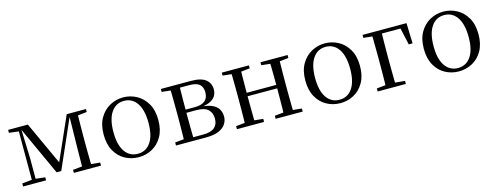

<svg xmlns="http://www.w3.org/2000/svg" viewBox="-21 -1105 4359 1692"><g transform="rotate(-15 2158.0 -258.5)"><path d="M361.3 -44.4 152.3 -500.2H146.6V-516H225.3L415.9 -101.4H396.3L579.7 -516H611.3V-500.6H604.5L403.6 -44.4ZM590.6 0 593.2 -221.5 598.5 -516H674Q673 -491.8 672.4 -450.7Q671.8 -409.7 671.3 -365.7Q670.8 -321.7 670.8 -288.3V-228.5Q670.8 -194.3 671.3 -150.3Q671.8 -106.3 672.4 -65.3Q673 -24.4 674 0ZM43.5 0V-27.8L142.2 -37.8H158.3L253.4 -27.8V0ZM506.6 0V-27.8L614.8 -38.6H647L754.4 -27.8V0ZM45.3 -489.1V-516H155.1V-477.4H143.3ZM133 0V-516H157.8L167.7 -222.7V0ZM628.5 -477.4V-516H755.2V-489.1L647.8 -477.4Z M1096.5 14.6Q1030.2 14.6 973.4 -15.9Q916.6 -46.5 882 -107.4Q847.4 -168.3 847.4 -257.8Q847.4 -347.6 883.1 -408.5Q918.7 -469.3 975.7 -500Q1032.7 -530.6 1096.5 -530.6Q1161.2 -530.6 1218.2 -500.1Q1275.2 -469.5 1310.9 -408.7Q1346.5 -347.8 1346.5 -257.8Q1346.5 -168 1311.4 -107.2Q1276.3 -46.3 1219.5 -15.8Q1162.7 14.6 1096.5 14.6ZM1096.5 -16.4Q1171 -16.4 1213.7 -78.2Q1256.4 -140.1 1256.4 -256.6Q1256.4 -373.4 1213.7 -436.1Q1171 -498.8 1096.5 -498.8Q1022.1 -498.8 979.3 -436.1Q936.5 -373.4 936.5 -256.6Q936.5 -140.1 979.3 -78.2Q1022.1 -16.4 1096.5 -16.4Z M1438.5 0V-27.8L1547.7 -38.6L1561.2 -31.3H1695.6Q1765.8 -31.3 1798.7 -59.7Q1831.7 -88.1 1831.7 -140.4Q1831.7 -192.3 1799.8 -223.4Q1768 -254.6 1689.6 -254.6H1561.2V-283.7H1687Q1809.9 -283.7 1809.9 -387.5Q1809.9 -434.3 1782.2 -459Q1754.4 -483.7 1690 -483.7H1561.2L1547.7 -477.4L1438.5 -489.1V-516H1712.6Q1805.5 -516 1847.2 -482.3Q1888.8 -448.6 1888.8 -391.7Q1888.8 -362.3 1874.7 -335.8Q1860.5 -309.3 1825.1 -291.2Q1789.7 -273.1 1725.5 -267.5L1728.1 -274.5Q1795.6 -271.7 1836.4 -254Q1877.1 -236.3 1895.6 -206.6Q1914 -177 1914 -136.9Q1914 -101.9 1894.6 -70.8Q1875.2 -39.6 1831.2 -19.8Q1787.2 0 1712.6 0ZM1518.1 0Q1519.3 -24.4 1519.8 -65.3Q1520.3 -106.3 1520.8 -150.3Q1521.3 -194.3 1521.3 -228.5V-288.3Q1521.3 -321.7 1520.8 -365.7Q1520.3 -409.7 1519.8 -450.7Q1519.3 -491.8 1518.1 -516H1604.8Q1603.8 -491.8 1603.3 -450.2Q1602.8 -408.7 1602.3 -361.2Q1601.8 -313.7 1601.8 -272V-228.5Q1601.8 -194.3 1602.3 -150.3Q1602.8 -106.3 1603.3 -65.3Q1603.8 -24.4 1604.8 0Z M2074.1 0Q2075.3 -24.4 2075.8 -65.4Q2076.3 -106.3 2076.8 -150.3Q2077.3 -194.3 2077.3 -228.5V-288.3Q2077.3 -321.7 2076.8 -365.7Q2076.3 -409.8 2075.8 -450.8Q2075.3 -491.8 2074.1 -516H2163.3Q2162.3 -491.7 2161.8 -450.1Q2161.3 -408.6 2160.8 -363Q2160.3 -317.5 2160.3 -279.8V-260.2Q2160.3 -210.2 2160.8 -159.3Q2161.3 -108.5 2161.8 -66.4Q2162.3 -24.3 2163.3 0ZM2426.4 0Q2428.4 -24.3 2428.9 -66.4Q2429.4 -108.5 2429.9 -159.3Q2430.4 -210.2 2430.4 -260.2V-279.8Q2430.4 -317.4 2429.9 -363.1Q2429.4 -408.7 2428.9 -450.2Q2428.4 -491.7 2426.4 -516H2514.9Q2513.9 -491.7 2513.4 -450.7Q2512.9 -409.7 2512.4 -365.7Q2511.9 -321.7 2511.9 -288.3V-228.5Q2511.9 -194.3 2512.4 -150.3Q2512.9 -106.3 2513.4 -65.4Q2513.9 -24.4 2514.9 0ZM1994.5 0V-27.8L2103.7 -38.6H2135.7L2242.3 -27.8V0ZM1994.5 -489.1V-516H2242.3V-489.1L2135.7 -477.4H2103.7ZM2347.6 0V-27.8L2455.8 -38.6H2488.8L2594.7 -27.8V0ZM2347.6 -489.1V-516H2594.7V-489.1L2488.8 -477.4H2455.8ZM2118 -256V-287.5H2470.9V-256Z M2936.5 14.6Q2870.2 14.6 2813.4 -15.9Q2756.6 -46.5 2722 -107.4Q2687.4 -168.3 2687.4 -257.8Q2687.4 -347.6 2723.1 -408.5Q2758.7 -469.3 2815.7 -500Q2872.7 -530.6 2936.5 -530.6Q3001.2 -530.6 3058.2 -500.1Q3115.2 -469.5 3150.9 -408.7Q3186.5 -347.8 3186.5 -257.8Q3186.5 -168 3151.4 -107.2Q3116.3 -46.3 3059.5 -15.8Q3002.7 14.6 2936.5 14.6ZM2936.5 -16.4Q3011 -16.4 3053.7 -78.2Q3096.4 -140.1 3096.4 -256.6Q3096.4 -373.4 3053.7 -436.1Q3011 -498.8 2936.5 -498.8Q2862.1 -498.8 2819.3 -436.1Q2776.5 -373.4 2776.5 -256.6Q2776.5 -140.1 2819.3 -78.2Q2862.1 -16.4 2936.5 -16.4Z M3358.1 0Q3359.3 -24.4 3359.8 -65.3Q3360.3 -106.3 3360.8 -150.3Q3361.3 -194.3 3361.3 -228.5V-280Q3361.3 -317.7 3360.8 -363.2Q3360.3 -408.7 3359.8 -450.2Q3359.3 -491.8 3358.1 -516H3447.3Q3446.3 -491.8 3445.8 -450.2Q3445.3 -408.7 3444.8 -363.2Q3444.3 -317.7 3444.3 -280V-228.5Q3444.3 -194.3 3444.8 -150.3Q3445.3 -106.3 3445.8 -65.3Q3446.3 -24.4 3447.3 0ZM3402 -483.7V-516H3679.7L3685.4 -329.9H3650.5L3610.3 -510.7L3642.3 -483.7ZM3278.5 0V-27.8L3385.9 -38.6H3417.9L3535.7 -27.8V0ZM3278.5 -489.1V-516H3402V-477.4H3387.7Z M4017.5 14.6Q3951.2 14.6 3894.4 -15.9Q3837.6 -46.5 3803 -107.4Q3768.4 -168.3 3768.4 -257.8Q3768.4 -347.6 3804.1 -408.5Q3839.7 -469.3 3896.7 -500Q3953.7 -530.6 4017.5 -530.6Q4082.2 -530.6 4139.2 -500.1Q4196.2 -469.5 4231.9 -408.7Q4267.5 -347.8 4267.5 -257.8Q4267.5 -168 4232.4 -107.2Q4197.3 -46.3 4140.5 -15.8Q4083.7 14.6 4017.5 14.6ZM4017.5 -16.4Q4092 -16.4 4134.7 -78.2Q4177.4 -140.1 4177.4 -256.6Q4177.4 -373.4 4134.7 -436.1Q4092 -498.8 4017.5 -498.8Q3943.1 -498.8 3900.3 -436.1Q3857.5 -373.4 3857.5 -256.6Q3857.5 -140.1 3900.3 -78.2Q3943.1 -16.4 4017.5 -16.4Z"/></g></svg>

Font: Early Summer Mincho VF
Style: Regular
Weight: 250
Designer: GuiWonder
Version: Version 1.002